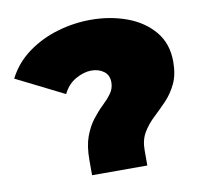

<svg xmlns="http://www.w3.org/2000/svg" viewBox="-78 -634 733 705"><g transform="rotate(-10 289.0 -281.5)"><path d="M210 0V-57Q210 -109 223 -144Q236 -179 255 -203.5Q274 -228 293.5 -246.5Q313 -265 326 -283Q339 -301 339 -324Q339 -351 320 -365Q301 -379 274 -379Q246 -379 215.5 -362Q185 -345 168 -310L-10 -399Q18 -454 68 -490.5Q118 -527 179.5 -545Q241 -563 304 -563Q375 -563 437 -540.5Q499 -518 537.5 -472.5Q576 -427 576 -359Q576 -311 560 -277.5Q544 -244 520 -219Q496 -194 472 -171.5Q448 -149 432 -122Q416 -95 416 -57V0Z"/></g></svg>

Font: Montserrat Black
Style: Regular
Weight: 900
Designer: Julieta Ulanovsky
Foundry: Julieta Ulanovsky
Version: Version 9.000; ttfautohint (v1.8.4.7-5d5b)